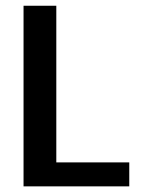

<svg xmlns="http://www.w3.org/2000/svg" viewBox="-20 -661 541 681"><path d="M63.5 -640.6H179.7V-85H438.5V0H63.5Z"/></svg>

Font: Puritan
Style: Bold
Weight: 700
Version: 2.1